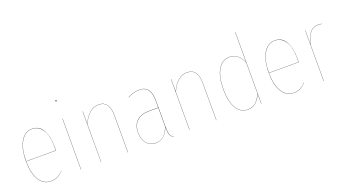

<svg xmlns="http://www.w3.org/2000/svg" viewBox="-55 -1281 3314 1841"><g transform="rotate(-20 1601.5 -360.5)"><path d="M371.1 -288.1Q371.1 -266.1 370.1 -252H66.9Q67.4 -128.4 110.1 -60.8Q152.8 6.8 226.1 6.8Q264.2 6.8 293 -7.3Q321.8 -21.5 351.1 -51.8L352.1 -49.8Q321.8 -19.5 293.5 -5.4Q265.1 8.8 226.1 8.8Q151.4 8.8 108.2 -59.8Q64.9 -128.4 64.9 -252.9Q64.9 -381.3 108.2 -454.1Q151.4 -526.9 226.1 -526.9Q298.3 -526.9 334.7 -460.9Q371.1 -395 371.1 -288.1ZM368.2 -253.9Q369.1 -267.1 369.1 -288.1Q369.1 -357.4 354.7 -409.2Q340.3 -460.9 307.4 -492.9Q274.4 -524.9 226.1 -524.9Q152.8 -524.9 109.9 -452.9Q66.9 -380.9 66.9 -253.9Z M539.6 -700.2Q539.6 -693.8 533.7 -693.8Q527.8 -693.8 527.8 -700.2Q527.8 -706.1 533.7 -706.1Q539.6 -706.1 539.6 -700.2ZM534.7 -517.1V0H532.7V-517.1Z M903.3 -526.9Q959.5 -526.9 986.3 -487.3Q1013.2 -447.8 1013.2 -377.9V0H1011.2V-377.9Q1011.2 -447.3 985.1 -486.1Q959 -524.9 903.3 -524.9Q802.7 -524.9 740.2 -387.2V0H738.3V-517.1H740.2V-391.1Q803.2 -526.9 903.3 -526.9Z M1435.1 -109.9Q1435.1 -53.2 1443.8 -28.1Q1452.6 -2.9 1478 6.8L1477.1 8.8Q1451.2 -1.5 1441.9 -26.1Q1432.6 -50.8 1432.6 -104.5Q1388.2 8.8 1295.9 8.8Q1234.9 8.8 1201.4 -33.7Q1168 -76.2 1168 -145Q1168 -221.2 1212.9 -262.7Q1257.8 -304.2 1340.8 -304.2H1432.6V-372.1Q1432.6 -446.3 1406 -485.6Q1379.4 -524.9 1318.8 -524.9Q1263.7 -524.9 1197.8 -491.2V-493.2Q1262.2 -526.9 1318.8 -526.9Q1380.4 -526.9 1407.7 -487.3Q1435.1 -447.8 1435.1 -372.1ZM1295.9 6.8Q1344.2 6.8 1377 -22Q1409.7 -50.8 1432.6 -108.4V-301.8H1340.8Q1258.8 -301.8 1214.4 -261Q1169.9 -220.2 1169.9 -145Q1169.9 -76.7 1202.6 -34.9Q1235.4 6.8 1295.9 6.8Z M1805.7 -526.9Q1861.8 -526.9 1888.7 -487.3Q1915.5 -447.8 1915.5 -377.9V0H1913.6V-377.9Q1913.6 -447.3 1887.5 -486.1Q1861.3 -524.9 1805.7 -524.9Q1705.1 -524.9 1642.6 -387.2V0H1640.6V-517.1H1642.6V-391.1Q1705.6 -526.9 1805.7 -526.9Z M2373 -730H2375V0H2373V-99.6Q2349.6 -48.3 2317.1 -19.8Q2284.7 8.8 2234.4 8.8Q2161.6 8.8 2119.9 -59.3Q2078.1 -127.4 2078.1 -256.8Q2078.1 -382.3 2120.8 -454.6Q2163.6 -526.9 2240.2 -526.9Q2288.1 -526.9 2321.5 -497.1Q2355 -467.3 2373 -424.3ZM2234.4 6.8Q2284.7 6.8 2316.7 -22Q2348.6 -50.8 2373 -104V-420.4Q2354.5 -465.3 2321.3 -495.1Q2288.1 -524.9 2240.2 -524.9Q2164.6 -524.9 2122.3 -453.4Q2080.1 -381.8 2080.1 -256.8Q2080.1 -128.4 2121.1 -60.8Q2162.1 6.8 2234.4 6.8Z M2848.1 -288.1Q2848.1 -266.1 2847.2 -252H2543.9Q2544.4 -128.4 2587.2 -60.8Q2629.9 6.8 2703.1 6.8Q2741.2 6.8 2770 -7.3Q2798.8 -21.5 2828.1 -51.8L2829.1 -49.8Q2798.8 -19.5 2770.5 -5.4Q2742.2 8.8 2703.1 8.8Q2628.4 8.8 2585.2 -59.8Q2542 -128.4 2542 -252.9Q2542 -381.3 2585.2 -454.1Q2628.4 -526.9 2703.1 -526.9Q2775.4 -526.9 2811.8 -460.9Q2848.1 -395 2848.1 -288.1ZM2845.2 -253.9Q2846.2 -267.1 2846.2 -288.1Q2846.2 -357.4 2831.8 -409.2Q2817.4 -460.9 2784.4 -492.9Q2751.5 -524.9 2703.1 -524.9Q2629.9 -524.9 2586.9 -452.9Q2543.9 -380.9 2543.9 -253.9Z M3145.5 -526.9Q3166.5 -526.9 3182.6 -522V-520Q3166.5 -524.9 3145.5 -524.9Q3094.2 -524.9 3063.2 -489.3Q3032.2 -453.6 3011.7 -369.1V0H3009.8V-517.1H3011.7V-376Q3031.7 -457 3063.2 -491.9Q3094.7 -526.9 3145.5 -526.9Z"/></g></svg>

Font: Fira Sans Compressed Two
Style: Regular
Weight: 100
Width: 1
Designer: Carrois Corporate & Edenspiekermann AG
Foundry: Carrois Corporate GbR & Edenspiekermann AG
Version: Version 4.203;PS 004.203;hotconv 1.0.88;makeotf.lib2.5.64775